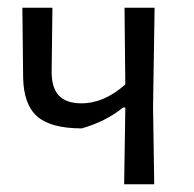

<svg xmlns="http://www.w3.org/2000/svg" viewBox="-20 -478 503 498"><path d="M377 -201 380 0H302L305 -194V-199H299Q255 -163 192 -145Q112 -145 76.5 -176Q41 -207 40 -278L38 -458H116L114 -296Q113 -252 132 -231Q151 -210 191 -210Q250 -210 305 -259L303 -458H381Z"/></svg>

Font: Alegreya Sans
Style: Regular
Weight: 400
Designer: Juan Pablo del Peral
Foundry: Huerta Tipografica
Version: Version 2.008; ttfautohint (v1.6)